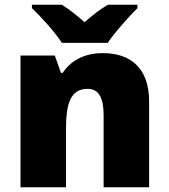

<svg xmlns="http://www.w3.org/2000/svg" viewBox="-20 -786 710 806"><path d="M240 -606H432C463 -652 523 -718 557 -752V-766H433C398 -746 370 -723 335 -693C300 -723 275 -744 240 -766H114V-752C152 -716 210 -652 240 -606ZM412 -563C334 -563 278 -532 243 -480H236L210 -553H66V0H257V-242C257 -352 276 -413 348 -413C395 -413 415 -375 415 -302V0H606V-360C606 -502 526 -563 412 -563Z"/></svg>

Font: Noto Sans Canadian Aboriginal Black
Style: Regular
Weight: 900
Designer: Monotype Design Team, Typotheque's Kevin King
Foundry: Monotype Imaging Inc.
Version: Version 2.004